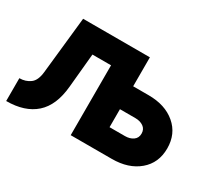

<svg xmlns="http://www.w3.org/2000/svg" viewBox="-103 -703 1017 911"><g transform="rotate(30 405.5 -247.5)"><path d="M489.3 -507.8V-349.1H573.7Q665 -349.1 720.9 -301.5Q776.9 -253.9 776.9 -174.3Q776.9 -94.7 720.9 -47.4Q665 0 573.7 0H348.6V-382.8H246.6L229 -196.8Q219.2 -89.8 161.6 -38.6Q104 12.7 2.4 12.7V-112.3Q35.6 -112.3 60.5 -130.4Q85.4 -148.4 90.3 -196.8L123.5 -507.8ZM489.3 -125H573.7Q600.6 -125 618.4 -137.7Q636.2 -150.4 636.2 -174.3Q636.2 -198.2 618.4 -210.9Q600.6 -223.6 573.7 -223.6H489.3Z"/></g></svg>

Font: Giphurs
Style: Bold
Weight: 700
Version: Version 0.920; ttfautohint (v1.8.4.7-5d5b)